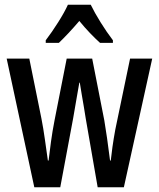

<svg xmlns="http://www.w3.org/2000/svg" viewBox="-20 -837 667 806"><path d="M340 -339Q337 -358 332.5 -385.5Q328 -413 323 -441Q318 -469 315 -490H313Q309 -467 304 -438.5Q299 -410 294.5 -383.5Q290 -357 287 -340L233 -51H124L8 -591H103L154 -339Q162 -298 168.5 -251.5Q175 -205 181 -163H184Q188 -198 194 -242Q200 -286 209 -332L260 -591H367L418 -331Q423 -302 429.5 -256.5Q436 -211 442 -163H445Q447 -184 452 -219.5Q457 -255 464 -293L526 -591H619L500 -51H390ZM361 -817Q377 -784 402.5 -743Q428 -702 454 -668V-657H400Q380 -675 357.5 -698.5Q335 -722 313 -749Q290 -722 267 -697.5Q244 -673 227 -657H172V-668Q198 -702 224.5 -744Q251 -786 265 -817Z"/></svg>

Font: Noto Sans Tamil UI ExtraCondensed Medium
Style: Regular
Weight: 500
Width: 2
Designer: Jelle Bosma - Monotype Design Team
Foundry: Monotype Imaging Inc.
Version: Version 2.004; ttfautohint (v1.8.4.7-5d5b)